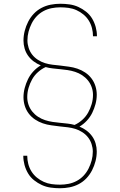

<svg xmlns="http://www.w3.org/2000/svg" viewBox="-20 -851 640 1022"><path d="M299 151Q274 151 249.5 147.5Q225 144 203 134Q181 124 161.5 108.5Q142 93 129.5 72Q117 51 110.5 27Q104 3 104 -21V-22H125V-21Q125 0 130.5 21.5Q136 43 147.5 61.5Q159 80 176 94Q193 108 213 117Q233 126 255 129Q277 132 299 132Q322 132 345 127.5Q368 123 388.5 112Q409 101 425 84Q441 67 451.5 46Q462 25 468 2.5Q474 -20 474 -44Q474 -64 467.5 -84Q461 -104 448.5 -120Q436 -136 418 -147.5Q400 -159 380.5 -165Q361 -171 340.5 -173.5Q320 -176 299 -178Q276 -181 253 -184Q230 -187 208 -194.5Q186 -202 166.5 -215Q147 -228 133 -246.5Q119 -265 112 -287.5Q105 -310 105 -333Q105 -358 111.5 -382.5Q118 -407 129 -429.5Q140 -452 157.5 -471Q175 -490 197 -503Q177 -511 159.5 -524Q142 -537 129.5 -554.5Q117 -572 111 -593Q105 -614 105 -635Q105 -661 111.5 -686.5Q118 -712 130 -735.5Q142 -759 160 -778Q178 -797 201 -809Q224 -821 249.5 -826Q275 -831 301 -831Q326 -831 350.5 -827.5Q375 -824 397 -814Q419 -804 438.5 -788.5Q458 -773 470.5 -752Q483 -731 489.5 -707Q496 -683 496 -659V-658H475V-659Q475 -680 469.5 -701.5Q464 -723 452.5 -741.5Q441 -760 424 -774Q407 -788 387 -797Q367 -806 345 -809Q323 -812 301 -812Q278 -812 255 -807.5Q232 -803 211.5 -792Q191 -781 175 -764Q159 -747 148.5 -726Q138 -705 132 -682.5Q126 -660 126 -636Q126 -616 132.5 -596Q139 -576 151.5 -560Q164 -544 182 -532.5Q200 -521 219.5 -515Q239 -509 259.5 -506.5Q280 -504 301 -502Q324 -499 347 -496Q370 -493 392 -485.5Q414 -478 433.5 -465Q453 -452 467 -433.5Q481 -415 488 -392.5Q495 -370 495 -347Q495 -322 488.5 -297.5Q482 -273 471 -250.5Q460 -228 442.5 -209Q425 -190 403 -177Q423 -169 440.5 -156Q458 -143 470.5 -125.5Q483 -108 489 -87Q495 -66 495 -45Q495 -19 488.5 6.5Q482 32 470 55.5Q458 79 440 98Q422 117 399 129Q376 141 350.5 146Q325 151 299 151ZM377 -186Q399 -196 418 -213Q437 -230 449 -251.5Q461 -273 468 -297Q475 -321 475 -346Q475 -367 468 -387Q461 -407 448 -423Q435 -439 417.5 -450.5Q400 -462 380 -468.5Q360 -475 339.5 -478Q319 -481 298 -483H297Q278 -485 259.5 -487Q241 -489 223 -494Q201 -484 182 -467Q163 -450 151 -428.5Q139 -407 132 -383Q125 -359 125 -334Q125 -313 132 -293Q139 -273 152 -257Q165 -241 182.5 -229.5Q200 -218 220 -211.5Q240 -205 260.5 -202Q281 -199 302 -197H303Q322 -195 340.5 -193Q359 -191 377 -186Z"/></svg>

Font: Iosevka HT Thin Extended
Style: Regular
Weight: 100
Width: 7
Monospace: yes
Designer: Belleve Invis
Foundry: Belleve Invis
Version: Version 32.3.0; ttfautohint (v1.8.4)